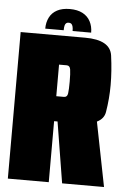

<svg xmlns="http://www.w3.org/2000/svg" viewBox="-56 -840 574 881"><g transform="rotate(5 231.5 -400.0)"><path d="M14 0H202.5V-281H309.5Q425.5 -281 436 -343.5Q446.5 -406 446.5 -468.5Q446.5 -533 436.8 -604Q427 -675 311 -675H14ZM264 0H457L393.5 -321L214 -308ZM202.5 -396V-541.5H238Q252.5 -541.5 255.2 -523.5Q258 -505.5 258 -468Q258 -431.5 255.5 -413.8Q253 -396 238 -396ZM230 -800Q195 -800 171.5 -787.5Q148 -775 136.5 -752.2Q125 -729.5 125 -700.5H210Q210 -714 212 -721.8Q214 -729.5 218.2 -733.2Q222.5 -737 230 -737Q237 -737 241.5 -733.8Q246 -730.5 248.5 -722.5Q251 -714.5 251 -700.5H336.5Q336.5 -729.5 324.5 -752.2Q312.5 -775 288.8 -787.5Q265 -800 230 -800Z"/></g></svg>

Font: Anybody ExtraCondensed Black
Style: Regular
Weight: 900
Width: 2
Version: Version 1.113;gftools[0.9.25]